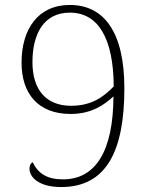

<svg xmlns="http://www.w3.org/2000/svg" viewBox="-20 -744 599 775"><path d="M227 11C410 11 482 -135 482 -388C482 -614 400 -724 262 -724C133 -724 67 -626 67 -491C67 -367 133 -284 265 -284C350 -284 401 -321 438 -355C437 -137 368 -20 234 -20C171 -20 134 -43 112 -89C104 -86 99 -76 99 -63C99 -30 135 11 227 11ZM267 -317C165 -317 111 -383 111 -493C111 -605 155 -693 262 -693C376 -693 438 -590 439 -395C397 -352 349 -317 267 -317Z"/></svg>

Font: Noto Serif Myanmar ExtraLight
Style: Regular
Weight: 200
Designer: Ben Mitchell and the Monotype Design Team
Foundry: Monotype Imaging Inc.
Version: Version 2.106